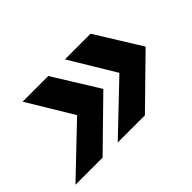

<svg xmlns="http://www.w3.org/2000/svg" viewBox="-84 -607 735 735"><g transform="rotate(-45 284.0 -239.0)"><path d="M-12 -55 181 -239 70 -423H209L323 -239L135 -55ZM217 -55 410 -239 299 -423H438L552 -239L364 -55Z"/></g></svg>

Font: Decalotype ExtraBold Italic
Style: Regular
Weight: 800
Italic angle: -12°
Designer: Alfredo Marco Pradil
Foundry: Alfredo Marco Pradil
Version: Version 1.0